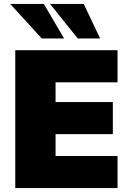

<svg xmlns="http://www.w3.org/2000/svg" viewBox="-20 -962 648 982"><path d="M377.9 -765.1 235.8 -941.9H408.2L492.2 -765.1ZM193.8 -765.1 32.2 -941.9H204.1L308.1 -765.1ZM58.1 0V-705.1H581.1V-541H264.2V-439.9H557.1V-275.9H264.2V-164.1H581.1V0Z"/></svg>

Font: Mulish ExtraBlack
Style: Regular
Weight: 1000
Designer: Vernon Adams
Foundry: Vernon Adams
Version: Version 3.603; ttfautohint (v1.8.3)